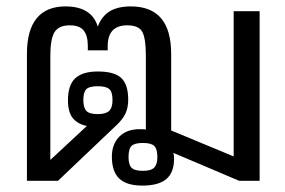

<svg xmlns="http://www.w3.org/2000/svg" viewBox="-20 -564 889 599"><path d="M329 -75Q329 -114 352 -137.5Q375 -161 416 -161Q429 -161 435 -160V-391Q435 -444 424 -464.5Q413 -485 377 -485Q316 -485 316 -420V-407H254V-420Q254 -453 241 -469Q228 -485 198 -485Q163 -485 150 -463.5Q137 -442 137 -390V-65L251 -171Q222 -177 207 -195.5Q192 -214 192 -251Q192 -299 215 -320Q238 -341 285 -341Q337 -341 358.5 -320.5Q380 -300 380 -253Q380 -228 371.5 -210Q363 -192 344 -174L161 0H64V-396Q64 -470 94.5 -507Q125 -544 184 -544Q266 -544 285 -481Q297 -513 322 -528.5Q347 -544 388 -544Q514 -544 514 -396V-157L709 -76V-529H790V0H726L521 -87Q523 -81 523 -68Q523 -26 499 -5.5Q475 15 424 15Q375 15 352 -7Q329 -29 329 -75ZM331 -252Q331 -277 321 -286Q311 -295 285 -295Q259 -295 249.5 -286Q240 -277 240 -252Q240 -228 249.5 -218Q259 -208 285 -208Q310 -208 320.5 -218Q331 -228 331 -252ZM471 -74Q471 -99 461.5 -108.5Q452 -118 426 -118Q400 -118 390.5 -109Q381 -100 381 -74Q381 -50 390.5 -40.5Q400 -31 426 -31Q451 -31 461 -41Q471 -51 471 -74Z"/></svg>

Font: Pridi Light
Style: Regular
Weight: 300
Designer: Katatrad Team
Foundry: CadsonDemak
Version: Version 1.003